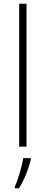

<svg xmlns="http://www.w3.org/2000/svg" viewBox="-20 -780 242 1021"><path d="M121 0V-760H82V0ZM144 69V61H103C98 103 74 180 59 213V221H81C110 176 132 117 144 69Z"/></svg>

Font: Noto Sans Myanmar UI SemiCondensed ExtraLight
Style: Regular
Weight: 200
Width: 4
Designer: Monotype Design Team
Foundry: Monotype Imaging Inc.
Version: Version 2.103